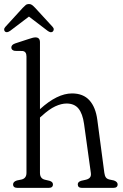

<svg xmlns="http://www.w3.org/2000/svg" viewBox="-27 -912 597 932"><path d="M167 -707V-382Q251 -458.5 322.5 -458.5Q377 -458.5 407.2 -425Q437.5 -391.5 445.5 -329.5L479.5 -73Q481.5 -58.5 486.8 -51Q492 -43.5 504.5 -40.5L526 -36Q544 -29.5 544 -17Q544 0 523 0H371Q350.5 0 350.5 -17Q350.5 -29.5 367.5 -34.5L389.5 -39.5Q402.5 -42.5 409.2 -50Q416 -57.5 414 -72.5L381 -310.5Q374 -360.5 354 -385Q334 -409.5 296 -409.5Q271 -409.5 241.2 -395.8Q211.5 -382 175 -348.5L167 -341.5V-73Q167 -45 191.5 -39.5L213 -34.5Q230 -29.5 230 -17Q230 0 209.5 0H58Q36.5 0 36.5 -17Q36.5 -30 55 -36L77 -40.5Q101.5 -46 101.5 -73V-638Q101.5 -662.5 82 -664.5L45 -665Q28 -668 28 -681.5Q28 -695 47.5 -701.5L108.5 -721.5Q121 -725.5 129.5 -728Q138 -730.5 145 -730.5Q167 -730.5 167 -707ZM229 -758.5Q219.5 -751 204 -762.5L113.5 -831.5L22.5 -762.5Q7 -751.5 -2.5 -758.5Q-6.5 -762 -6.8 -768.5Q-7 -775 -1 -781.5L83.5 -874Q91.5 -882.5 97.8 -887.5Q104 -892.5 113.5 -892.5Q122.5 -892.5 129 -887.5Q135.5 -882.5 143.5 -874L228.5 -781.5Q234.5 -775 233.8 -768.5Q233 -762 229 -758.5Z"/></svg>

Font: Fraunces 72pt S100 Light
Style: Regular
Weight: 300
Version: Version 1.000; ttfautohint (v1.8.3)